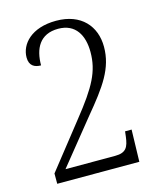

<svg xmlns="http://www.w3.org/2000/svg" viewBox="-109 -803 732 881"><g transform="rotate(-15 256.5 -362.0)"><path d="M53 0H443L447 -152H416L413 -127C407 -80 396 -55 343 -55H107L275 -263C369 -376 423 -450 423 -552C423 -650 360 -724 241 -724C123 -724 67 -659 67 -596C67 -557 91 -544 122 -544C122 -623 153 -686 241 -686C324 -686 357 -623 357 -545C357 -453 321 -387 222 -263L53 -49Z"/></g></svg>

Font: Noto Serif Devanagari SemiCondensed Light
Style: Regular
Weight: 300
Width: 4
Designer: Universal Thirst, Indian Type Foundry and the Monotype Design Team
Foundry: Monotype Imaging Inc.
Version: Version 2.004